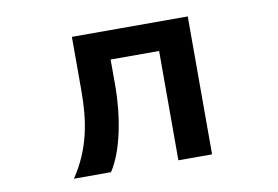

<svg xmlns="http://www.w3.org/2000/svg" viewBox="-65 -623 1130 780"><g transform="rotate(-10 500.0 -232.5)"><path d="M612 52H751V-517H273V-295C273 -173 256 -59 181 52H334C386 -26 412 -166 412 -291V-399H612Z"/></g></svg>

Font: LINE Seed JP_OTF Bold
Style: Regular
Weight: 700
Designer: LINE & Fontrix & Fontworks
Version: Version 1.009